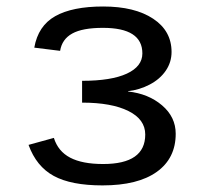

<svg xmlns="http://www.w3.org/2000/svg" viewBox="-20 -558 640 588"><path d="M293.9 9.8Q197.8 9.8 144.5 -19.3Q91.3 -48.3 67.4 -114.3L145 -135.7Q157.7 -94.7 194.8 -75.2Q231.9 -55.7 295.9 -55.7Q424.8 -55.7 424.8 -146Q424.8 -192.4 373.3 -218Q321.8 -243.7 231.4 -243.7V-310.5Q320.8 -310.5 368.4 -332.5Q416 -354.5 416 -394.5Q416 -472.7 295.4 -472.7Q232.4 -472.7 201.2 -455.3Q169.9 -438 164.1 -402.3L85 -412.1Q96.7 -479 149.2 -508.5Q201.7 -538.1 295.9 -538.1Q392.6 -538.1 449 -500.7Q505.4 -463.4 505.4 -398.9Q505.4 -367.2 487.5 -341.3Q469.7 -315.4 438.5 -299.1Q407.2 -282.7 372.1 -278.8V-277.8Q434.6 -271 476.3 -235.4Q518.1 -199.7 518.1 -148.4Q518.1 -73.2 460.2 -31.7Q402.3 9.8 293.9 9.8Z"/></svg>

Font: Cousine
Style: Regular
Weight: 400
Monospace: yes
Designer: Steve Matteson
Foundry: Ascender Corporation
Version: Version 1.20